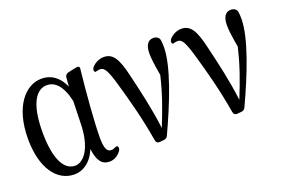

<svg xmlns="http://www.w3.org/2000/svg" viewBox="-75 -755 1460 989"><g transform="rotate(-20 654.5 -260.0)"><path d="M193 1C238 1 285 -26 313 -94C322 -25 345 1 386 1C412 1 435 -15 449 -35C455 -45 454 -52 451 -58C448 -63 440 -61 428 -55C424 -53 419 -52 413 -52C391 -52 379 -71 379 -134C379 -208 391 -363 405 -493C407 -503 406 -509 403 -512C400 -515 393 -515 383 -513L342 -504C331 -501 324 -494 323 -483L319 -434C294 -492 252 -521 200 -521C111 -521 29 -429 29 -252C29 -92 97 1 193 1ZM111 -260C111 -421 159 -480 214 -480C255 -480 294 -450 315 -357L311 -218C304 -90 253 -40 211 -40C150 -40 111 -113 111 -260Z M662 -6 684 -8C695 -9 702 -13 707 -24C778 -176 849 -354 849 -459C849 -472 848 -482 847 -492C846 -501 844 -507 837 -513C831 -518 823 -521 813 -521C782 -521 767 -495 767 -452C767 -425 772 -387 782 -330C760 -236 733 -162 696 -70C683 -177 658 -284 636 -376C613 -478 589 -516 539 -516C515 -516 490 -504 474 -486C467 -477 466 -470 469 -463C471 -456 477 -459 490 -462C494 -463 498 -463 502 -463C524 -463 538 -438 562 -354C589 -260 619 -151 640 -24C642 -11 650 -5 662 -6Z M1087 -6 1109 -8C1120 -9 1127 -13 1132 -24C1203 -176 1274 -354 1274 -459C1274 -472 1273 -482 1272 -492C1271 -501 1269 -507 1262 -513C1256 -518 1248 -521 1238 -521C1207 -521 1192 -495 1192 -452C1192 -425 1197 -387 1207 -330C1185 -236 1158 -162 1121 -70C1108 -177 1083 -284 1061 -376C1038 -478 1014 -516 964 -516C940 -516 915 -504 899 -486C892 -477 891 -470 894 -463C896 -456 902 -459 915 -462C919 -463 923 -463 927 -463C949 -463 963 -438 987 -354C1014 -260 1044 -151 1065 -24C1067 -11 1075 -5 1087 -6Z"/></g></svg>

Font: 寒蝉锦书宋 CompactLight
Style: Bold
Weight: 400
Width: 4
Designer: 寒蝉锦书宋{Warren} 思源宋体{Ryoko NISHIZUKA 西塚涼子 (kana & ideographs); Frank Grießhammer (Latin, Greek & Cyrillic); Wenlong ZHANG 
Foundry: Adobe & ChillType
Version: Version 2.000;Glyphs 3.1.1 (3135)